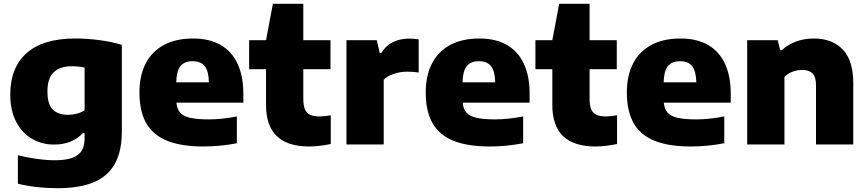

<svg xmlns="http://www.w3.org/2000/svg" viewBox="-20 -760 4563 1010"><path d="M74 206.5V56.5Q125.5 69.5 175.5 76.2Q225.5 83 267.5 83Q324.5 83 359 70.8Q393.5 58.5 409.2 33.5Q425 8.5 425 -32V-60H416Q360 0.5 264 0.5Q201 0.5 148.8 -29.5Q96.5 -59.5 65.2 -119Q34 -178.5 34 -263Q34 -404 120.2 -480.8Q206.5 -557.5 376 -557.5Q438 -557.5 504 -548.8Q570 -540 621 -524V-69.5Q621 35 584.5 101Q548 167 473.5 198.5Q399 230 283 230Q171 230 74 206.5ZM425 -180V-404.5Q393.5 -411.5 358.5 -411.5Q294.5 -411.5 262 -379.2Q229.5 -347 229.5 -279Q229.5 -212.5 257.2 -184.2Q285 -156 338 -156Q361.5 -156 384.2 -162Q407 -168 425 -180Z M1260 -220H908Q911 -187 927.2 -168Q943.5 -149 979.5 -140.5Q1015.5 -132 1078.5 -132Q1147 -132 1226 -147.5V-6.5Q1138.5 10.5 1049.5 10.5Q932.5 10.5 858.5 -19.8Q784.5 -50 749 -112.5Q713.5 -175 713.5 -274Q713.5 -362 746.2 -425.8Q779 -489.5 842.2 -523.5Q905.5 -557.5 996 -557.5Q1082 -557.5 1141 -523.2Q1200 -489 1230 -424Q1260 -359 1260 -267.5ZM907 -327H1079Q1077.5 -386 1057 -412Q1036.5 -438 993.5 -438Q950 -438 929.2 -412Q908.5 -386 907 -327Z M1720 -153.5V-2.5Q1694.5 3 1664 6.8Q1633.5 10.5 1606 10.5Q1379.5 10.5 1379.5 -207V-396H1290.5V-548.5H1379.5L1415.5 -740H1575.5V-548.5H1718.5V-396H1575.5V-240.5Q1575.5 -205 1584.2 -184.8Q1593 -164.5 1611.5 -156Q1630 -147.5 1662 -147.5Q1684.5 -147.5 1720 -153.5Z M1802.5 -548.5H1962L1977.5 -481.5H1986Q2008.5 -519.5 2046.5 -538.2Q2084.5 -557 2134 -557Q2155.5 -557 2182.5 -553V-378.5Q2158 -383 2122 -383Q2086.5 -383 2052.2 -371.8Q2018 -360.5 1998.5 -340.5V0H1802.5Z M2766 -220H2414Q2417 -187 2433.2 -168Q2449.5 -149 2485.5 -140.5Q2521.5 -132 2584.5 -132Q2653 -132 2732 -147.5V-6.5Q2644.5 10.5 2555.5 10.5Q2438.5 10.5 2364.5 -19.8Q2290.5 -50 2255 -112.5Q2219.5 -175 2219.5 -274Q2219.5 -362 2252.2 -425.8Q2285 -489.5 2348.2 -523.5Q2411.5 -557.5 2502 -557.5Q2588 -557.5 2647 -523.2Q2706 -489 2736 -424Q2766 -359 2766 -267.5ZM2413 -327H2585Q2583.5 -386 2563 -412Q2542.5 -438 2499.5 -438Q2456 -438 2435.2 -412Q2414.5 -386 2413 -327Z M3226 -153.5V-2.5Q3200.5 3 3170 6.8Q3139.5 10.5 3112 10.5Q2885.5 10.5 2885.5 -207V-396H2796.5V-548.5H2885.5L2921.5 -740H3081.5V-548.5H3224.5V-396H3081.5V-240.5Q3081.5 -205 3090.2 -184.8Q3099 -164.5 3117.5 -156Q3136 -147.5 3168 -147.5Q3190.5 -147.5 3226 -153.5Z M3824 -220H3472Q3475 -187 3491.2 -168Q3507.5 -149 3543.5 -140.5Q3579.5 -132 3642.5 -132Q3711 -132 3790 -147.5V-6.5Q3702.5 10.5 3613.5 10.5Q3496.5 10.5 3422.5 -19.8Q3348.5 -50 3313 -112.5Q3277.5 -175 3277.5 -274Q3277.5 -362 3310.2 -425.8Q3343 -489.5 3406.2 -523.5Q3469.5 -557.5 3560 -557.5Q3646 -557.5 3705 -523.2Q3764 -489 3794 -424Q3824 -359 3824 -267.5ZM3471 -327H3643Q3641.5 -386 3621 -412Q3600.5 -438 3557.5 -438Q3514 -438 3493.2 -412Q3472.5 -386 3471 -327Z M3910.5 -548.5H4071L4084 -496H4092.5Q4124 -525.5 4167.5 -541.5Q4211 -557.5 4261 -557.5Q4357 -557.5 4412.8 -500Q4468.5 -442.5 4468.5 -322.5V0H4272.5V-311Q4272.5 -355 4254.5 -373.5Q4236.5 -392 4200.5 -392Q4173.5 -392 4148.5 -382.5Q4123.5 -373 4106.5 -355.5V0H3910.5Z"/></svg>

Font: Encode Sans Semi Expanded ExBd
Style: Regular
Weight: 800
Width: 6
Designer: Multiple Designers
Foundry: Impallari Type
Version: Version 2.000